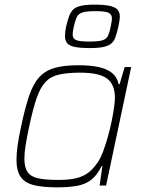

<svg xmlns="http://www.w3.org/2000/svg" viewBox="-20 -799 614 827"><path d="M226 8Q163 8 124.5 -2Q86 -12 68.5 -38Q51 -64 51 -111Q51 -138 56 -173.5Q61 -209 71 -255Q88 -335 105.5 -386.5Q123 -438 149 -466.5Q175 -495 215.5 -506.5Q256 -518 317 -518Q369 -518 405.5 -510Q442 -502 463.5 -484Q485 -466 491 -436H495L517 -510H545L437 0H409L421 -83H417Q399 -45 373.5 -25Q348 -5 312 1.5Q276 8 226 8ZM232 -24Q280 -24 310.5 -32Q341 -40 362 -56.5Q383 -73 401 -100Q414 -119 425 -149Q436 -179 445.5 -213Q455 -247 461.5 -279.5Q468 -312 471.5 -338Q475 -364 475 -377Q475 -436 440.5 -461Q406 -486 326 -486Q271 -486 235 -478Q199 -470 176.5 -446.5Q154 -423 138 -377Q122 -331 106 -255Q96 -209 90.5 -174.5Q85 -140 85 -115Q85 -77 99.5 -57Q114 -37 146.5 -30.5Q179 -24 232 -24ZM368 -592Q325 -592 301.5 -597Q278 -602 269 -613.5Q260 -625 260 -642Q260 -651 261 -661.5Q262 -672 265 -685Q271 -711 277.5 -729Q284 -747 295.5 -758Q307 -769 328.5 -774Q350 -779 387 -779Q430 -779 453.5 -773.5Q477 -768 486.5 -757Q496 -746 496 -729Q496 -719 494.5 -709Q493 -699 490 -685Q484 -659 478 -641Q472 -623 460.5 -612.5Q449 -602 427 -597Q405 -592 368 -592ZM364 -620Q404 -620 421.5 -625.5Q439 -631 445.5 -645.5Q452 -660 457 -685Q459 -696 460.5 -704.5Q462 -713 462 -720Q462 -737 447.5 -744Q433 -751 391 -751Q352 -751 334.5 -745Q317 -739 310.5 -725Q304 -711 298 -685Q296 -675 294.5 -666Q293 -657 293 -650Q293 -633 307.5 -626.5Q322 -620 364 -620Z"/></svg>

Font: Saira Thin
Style: Italic
Weight: 100
Italic angle: -12°
Designer: Hector Gatti with collaboration of the Omnibus-Type team
Foundry: Omnibus-Type
Version: Version 1.101